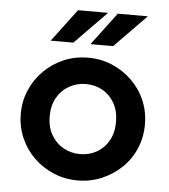

<svg xmlns="http://www.w3.org/2000/svg" viewBox="-52 -746 713 808"><g transform="rotate(5 305.0 -342.0)"><path d="M305.7 14.6Q251 14.6 203.6 -5.4Q156.2 -25.4 120.1 -60.5Q84 -95.7 63.5 -143.1Q43 -190.4 43 -244.1Q43 -298.8 63.5 -345.7Q84 -392.6 120.1 -428.2Q156.2 -463.9 203.6 -483.9Q251 -503.9 305.7 -503.9Q359.4 -503.9 406.7 -483.9Q454.1 -463.9 490.7 -428.2Q527.3 -392.6 547.4 -345.7Q567.4 -298.8 567.4 -244.1Q567.4 -190.4 547.4 -143.1Q527.3 -95.7 490.7 -60.5Q454.1 -25.4 406.7 -5.4Q359.4 14.6 305.7 14.6ZM305.7 -96.7Q344.7 -96.7 376.5 -114.7Q408.2 -132.8 426.8 -166Q445.3 -199.2 445.3 -244.1Q445.3 -290 426.8 -323.2Q408.2 -356.4 376.5 -374.5Q344.7 -392.6 305.7 -392.6Q267.6 -392.6 235.4 -374.5Q203.1 -356.4 184.1 -323.2Q165 -290 165 -244.1Q165 -199.2 184.1 -166Q203.1 -132.8 235.4 -114.7Q267.6 -96.7 305.7 -96.7ZM309.6 -561.5 413.1 -699.2H540L405.3 -561.5ZM141.6 -561.5 245.1 -699.2H372.1L237.3 -561.5Z"/></g></svg>

Font: Sen SemiBold
Style: Regular
Weight: 600
Designer: Kosal Sen, Philatype
Foundry: Philatype
Version: Version 2.000;gftools[0.9.31]